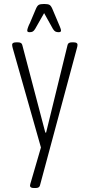

<svg xmlns="http://www.w3.org/2000/svg" viewBox="-20 -738 452 966"><path d="M151 208Q131 208 131 196Q131 193 132.5 187.5Q134 182 135 179L186 4L44 -496Q43 -499 42 -504.5Q41 -510 41 -513Q41 -525 62 -525H70Q89 -525 92 -512L208 -71H212L320 -512Q323 -525 342 -525H350Q370 -525 370 -513Q370 -506 367 -496L181 195Q178 208 159 208ZM129 -576Q117 -576 117 -584Q117 -590 121.5 -602Q126 -614 130 -621L160 -692Q167 -709 175 -713.5Q183 -718 202 -718Q221 -718 229 -713.5Q237 -709 244 -692L274 -621Q277 -614 282 -602Q287 -590 287 -584Q287 -576 275 -576Q265 -576 258.5 -579.5Q252 -583 246 -593L202 -672L157 -593Q151 -583 145 -579.5Q139 -576 129 -576Z"/></svg>

Font: Asap Condensed ExtraLight
Style: Regular
Weight: 200
Width: 3
Designer: Pablo Cosgaya
Foundry: Omnibus-Type
Version: Version 3.001; ttfautohint (v1.8.4.7-5d5b)